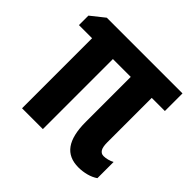

<svg xmlns="http://www.w3.org/2000/svg" viewBox="-143 -693 847 847"><g transform="rotate(45 281.0 -269.0)"><path d="M491.2 -105Q502.4 -105 516.1 -108.4Q529.8 -111.8 541 -118.2V-17.1Q522.9 -4.4 498.3 2.2Q473.6 8.8 448.2 8.8Q387.7 8.8 358.4 -32Q329.1 -72.8 329.1 -155.8V-437H217.8V0H87.9V-437H5.9V-496.1L69.8 -546.9H542V-437H460V-159.2Q460 -130.9 468 -117.9Q476.1 -105 491.2 -105Z"/></g></svg>

Font: Open Sans Condensed
Style: Regular
Weight: 400
Width: 3
Designer: Monotype Design Team
Foundry: Monotype Imaging Inc.
Version: Version 3.000